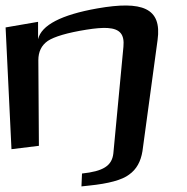

<svg xmlns="http://www.w3.org/2000/svg" viewBox="-75 -499 668 686"><path d="M273 -469C143 -446 73 -409 61 -359V-421L-55 -401L-34 34L64 22L62 -284C62 -314 73 -337 96 -353C119 -368 165 -382 234 -393C265 -398 290 -400 309 -399C355 -396 370 -375 366 -332L330 49C325 94 293 113 218 121L216 167L244 164C313 157 361 144 386 125C413 106 428 78 434 41L488 -356C504 -471 433 -497 273 -469Z"/></svg>

Font: Gamestation Warped
Style: Regular
Weight: 400
Designer: Jonas Hecksher
Foundry: Jonas Hecksher, Playtypeª, e-types AS
Version: Version 1.003